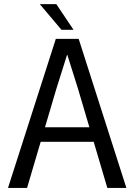

<svg xmlns="http://www.w3.org/2000/svg" viewBox="-20 -918 654 938"><path d="M252.7 -728H364.4L597.4 0H504.3L361 -484.6L308.9 -650.1H307.6L255.5 -484.6L112.2 0H19.1ZM192.7 -296.1H424.2L441.3 -225.2H175.8ZM280.3 -772.4 174.5 -897.7H255.2L339.2 -772.4Z"/></svg>

Font: Murecho Thin
Style: Regular
Weight: 100
Designer: Neil Summerour
Foundry: Positype
Version: Version 1.010